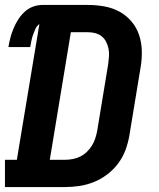

<svg xmlns="http://www.w3.org/2000/svg" viewBox="-21 -755 641 775"><path d="M-1 0V-110H47L138 -658Q127 -650 121.5 -637.5Q116 -625 112 -613.5Q108 -602 105.5 -589.5Q103 -577 101 -565H13Q16 -584 21 -603Q26 -622 33.5 -640Q41 -658 52 -675.5Q63 -693 78 -707Q93 -721 112 -728Q131 -735 150 -735H334Q368 -735 401 -729Q434 -723 462 -707.5Q490 -692 510.5 -667.5Q531 -643 541 -612Q551 -581 551.5 -547Q552 -513 546 -480L501 -207Q496 -178 485.5 -149.5Q475 -121 456.5 -96Q438 -71 412.5 -51.5Q387 -32 358.5 -20.5Q330 -9 300.5 -4.5Q271 0 242 0ZM242 -110Q257 -110 272.5 -113Q288 -116 302.5 -123Q317 -130 329 -141.5Q341 -153 349.5 -166.5Q358 -180 363 -195Q368 -210 371 -225L416 -498Q418 -513 419 -528.5Q420 -544 417 -558.5Q414 -573 407.5 -586Q401 -599 390 -608Q379 -617 364.5 -621Q350 -625 334 -625H265L180 -110Z"/></svg>

Font: Iosevka Slab XBdExObl
Style: Regular
Weight: 800
Width: 7
Italic angle: -9°
Monospace: yes
Designer: Belleve Invis
Foundry: Belleve Invis
Version: Version 11.1.0; ttfautohint (v1.8.3)